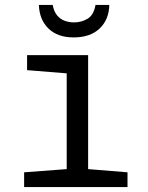

<svg xmlns="http://www.w3.org/2000/svg" viewBox="-20 -760 603 780"><path d="M78 0V-60L251 -73V-462L90 -475V-536H338V-73L498 -60V0ZM279 -608Q214 -608 177 -644Q140 -680 138 -740H194Q199 -713 212 -697.5Q225 -682 243 -675.5Q261 -669 281 -669Q311 -669 336 -684Q361 -699 368 -740H424Q423 -681 385 -644.5Q347 -608 279 -608Z"/></svg>

Font: Noto Sans Mono SemiCondensed
Style: Regular
Weight: 400
Width: 4
Designer: Monotype Design Team
Foundry: Monotype Imaging Inc.
Version: Version 2.010